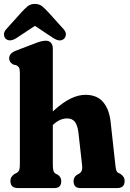

<svg xmlns="http://www.w3.org/2000/svg" viewBox="-26 -956 660 976"><path d="M242.5 -710.5V-389.5Q292 -435 332 -454.5Q372 -474 408.5 -474Q467.5 -474 498.8 -436.5Q530 -399 536.5 -334.5L560 -121.5Q562 -99.5 565 -90.5Q568 -81.5 575.5 -77L585.5 -72.5Q596 -65 601.8 -56.8Q607.5 -48.5 607.5 -35.5Q607.5 0 569 0H382.5Q348 0 348 -35.5Q348 -56 365.5 -67.5L376 -73Q384.5 -78 389 -87.2Q393.5 -96.5 391 -119.5L372.5 -283.5Q368 -319 354.8 -336.5Q341.5 -354 314.5 -354Q298 -354 280.5 -346.8Q263 -339.5 243.5 -321.5L242.5 -320.5V-121.5Q242.5 -97 245.8 -87.5Q249 -78 257 -73L268 -67.5Q285.5 -55.5 285.5 -35.5Q285.5 0 250.5 0H66Q27 0 27 -35.5Q27 -48.5 32.8 -57Q38.5 -65.5 49 -72.5L59 -77Q67 -81.5 71 -90.2Q75 -99 75 -121.5V-586Q75 -605.5 70.2 -613Q65.5 -620.5 56.5 -624.5L42.5 -627.5Q20.5 -639 20.5 -659.5Q20.5 -685 55 -698.5L144 -732.5Q166.5 -741.5 180.2 -745.2Q194 -749 207.5 -749Q224 -749 233.2 -738.2Q242.5 -727.5 242.5 -710.5ZM57.5 -762.5Q23.5 -741 3 -759Q-4.5 -766 -5.8 -779.8Q-7 -793.5 6.5 -808.5L83 -893.5Q100.5 -912.5 114.8 -924.2Q129 -936 151.5 -936Q173.5 -936 188 -924.2Q202.5 -912.5 220 -893.5L296.5 -808.5Q310 -793.5 308.8 -780Q307.5 -766.5 299.5 -759Q279.5 -740.5 245 -762.5L151.5 -824.5Z"/></svg>

Font: Fraunces 72pt S100
Style: Bold
Weight: 700
Version: Version 1.000; ttfautohint (v1.8.3)